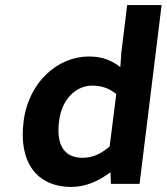

<svg xmlns="http://www.w3.org/2000/svg" viewBox="-20 -726 658 758"><path d="M416 -46 418 0H531L618 -706H482L459 -518L455 -461C423 -486 386 -503 331 -503C209 -503 92 -403 73 -245C53 -86 125 12 262 12C319 12 371 -12 416 -46ZM439 -355 413 -148C377 -117 344 -103 306 -103C237 -103 201 -149 213 -246C224 -339 283 -388 344 -388C377 -388 407 -380 439 -355Z"/></svg>

Font: Falling Sky
Style: SeBdObl
Weight: 600
Designer: Paul D. Hunt
Foundry: Adobe Systems Incorporated
Version: Version 1.02